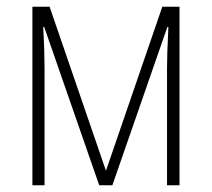

<svg xmlns="http://www.w3.org/2000/svg" viewBox="-20 -549 628 569"><path d="M76 0H112V-348C112 -373 111 -420 108 -469H111L274 0H313L476 -469H479C476 -410 475 -371 475 -347V0H512V-529H461L294 -43L127 -529H76Z"/></svg>

Font: Noto Sans Condensed ExtraLight
Style: Regular
Weight: 200
Width: 3
Designer: Monotype Design Team
Foundry: Monotype Imaging Inc.
Version: Version 2.013